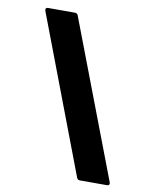

<svg xmlns="http://www.w3.org/2000/svg" viewBox="-80 -759 634 818"><g transform="rotate(10 236.5 -350.0)"><path d="M450 -9Q450 0 439 0H323Q312 0 309 -9L52 -686Q51 -688 51 -691Q51 -700 62 -700H177Q188 -700 191 -691L449 -14Q450 -12 450 -9Z"/></g></svg>

Font: UMi
Style: Bold
Weight: 700
Designer: Peter Middis
Foundry: We Are UMi
Version: Version 1.0